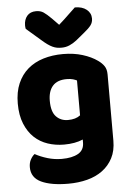

<svg xmlns="http://www.w3.org/2000/svg" viewBox="-61 -785 688 1010"><g transform="rotate(-5 283.5 -279.5)"><path d="M289 -501Q346 -501 392.5 -486.5Q439 -472 471 -449Q491 -435 502.5 -418Q514 -401 514 -374V-24Q514 29 494 67.5Q474 106 439.5 131.5Q405 157 358.5 169Q312 181 259 181Q168 181 116 156.5Q64 132 64 77Q64 54 73.5 36.5Q83 19 95 10Q124 26 160.5 37Q197 48 236 48Q290 48 322 30Q354 12 354 -28V-44Q313 -26 254 -26Q209 -26 168.5 -39.5Q128 -53 97.5 -81.5Q67 -110 48.5 -155Q30 -200 30 -262Q30 -323 49.5 -368Q69 -413 103.5 -442.5Q138 -472 185.5 -486.5Q233 -501 289 -501ZM351 -356Q344 -360 330.5 -364Q317 -368 297 -368Q248 -368 223.5 -340.5Q199 -313 199 -262Q199 -204 223.5 -178.5Q248 -153 286 -153Q327 -153 351 -172ZM283 -656Q316 -685 335 -704Q354 -723 373 -740Q412 -740 435 -721.5Q458 -703 458 -674Q458 -654 447 -639Q436 -624 410 -603L365 -566Q347 -552 327.5 -543.5Q308 -535 286 -535Q272 -535 261 -537Q250 -539 238 -544.5Q226 -550 212 -560Q198 -570 180 -586L106 -650Q105 -655 104.5 -659Q104 -663 104 -668Q104 -699 120.5 -718.5Q137 -738 168 -738Q191 -738 207 -727.5Q223 -717 249 -691Z"/></g></svg>

Font: Baloo Thambi
Style: Regular
Weight: 400
Designer: Aadarsh Rajan and Ek Type
Foundry: Ek Type
Version: Version 1.100;PS 1.000;hotconv 1.0.88;makeotf.lib2.5.647800;